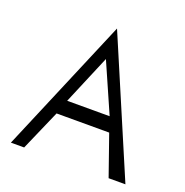

<svg xmlns="http://www.w3.org/2000/svg" viewBox="-113 -713 787 816"><g transform="rotate(20 280.5 -305.0)"><path d="M280 -610 22 0H82L162 -183H400L464 0H540ZM378 -249H186L280 -472Z"/></g></svg>

Font: Stormblade
Style: Regular
Weight: 400
Designer: Mew Too
Foundry: Cannot Into Space Fonts
Version: Version 0.77